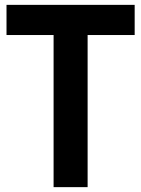

<svg xmlns="http://www.w3.org/2000/svg" viewBox="-20 -770 581 790"><path d="M200.5 -625.9H6.8V-750H534.1V-625.9H340.5V0H200.5Z"/></svg>

Font: Spartan MB
Style: Bold
Weight: 700
Designer: Matt Bailey, Mirko Velimirovic
Foundry: Matt Bailey
Version: Version 1.005